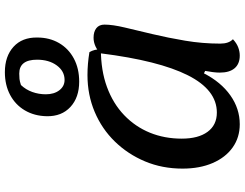

<svg xmlns="http://www.w3.org/2000/svg" viewBox="-128 -851 1004 788"><g transform="rotate(-90 374.0 -457.0)"><path d="M258 25Q204 25 163 -4Q122 -33 99 -86Q76 -139 76 -210Q76 -293 105.5 -363.5Q135 -434 187 -487.5Q239 -541 309 -570.5Q379 -600 460 -600Q506 -600 554 -592Q560 -582 563 -570Q566 -558 566 -545Q479 -545 411 -520Q343 -495 295.5 -449.5Q248 -404 223.5 -344Q199 -284 199 -213Q199 -145 227 -107Q255 -69 306 -69Q399 -69 459 -188Q519 -307 549 -545Q560 -559 577.5 -567Q595 -575 613 -575Q638 -575 652.5 -563.5Q667 -552 667 -530Q667 -497 655 -446.5Q643 -396 628 -333Q613 -270 601 -199Q589 -128 589 -55Q589 -20 607 -3Q591 12 574 18.5Q557 25 540 25Q506 25 488 4Q470 -17 470 -57Q470 -70 472 -85.5Q474 -101 477 -117L467 -122Q431 -52 376.5 -13.5Q322 25 258 25ZM433 -634Q368 -634 329 -670Q290 -706 291 -767Q292 -818 315 -857Q338 -896 378.5 -917.5Q419 -939 472 -939Q537 -939 576 -903.5Q615 -868 614 -806Q614 -756 591.5 -717Q569 -678 528 -656Q487 -634 433 -634ZM440 -694Q476 -694 499.5 -726Q523 -758 523 -807Q523 -880 466 -880Q454 -880 444 -879Q434 -878 419 -873Q400 -853 390.5 -826.5Q381 -800 381 -771Q381 -737 397.5 -715.5Q414 -694 440 -694Z"/></g></svg>

Font: Lemonada
Style: Regular
Weight: 400
Designer: Mohamed Gaber (Arabic), Eduardo Tunni (Latin)
Foundry: Kief Type Foundry
Version: Version 4.005